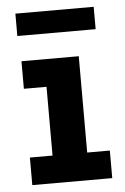

<svg xmlns="http://www.w3.org/2000/svg" viewBox="-48 -665 457 701"><g transform="rotate(-5 180.0 -314.5)"><path d="M42 -454H252V-101H335V0H42V-101H125V-353H42ZM35 -629H322V-547H35Z"/></g></svg>

Font: Podkova ExtraBold
Style: Regular
Weight: 800
Designer: Ilya Yudin
Foundry: Cyreal (www.cyreal.org)
Version: Version 2.103